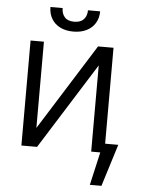

<svg xmlns="http://www.w3.org/2000/svg" viewBox="-59 -753 715 966"><g transform="rotate(5 299.0 -270.0)"><path d="M412.1 -530.3H490.2V-45.9H556.6L490.2 167H431.6L469.7 0H423.8V-435.5L150.4 0H71.3V-530.3H138.7V-94.7ZM281.2 -593.8Q243.2 -593.8 214.8 -607.9Q186.5 -622.1 171.4 -647.7Q156.2 -673.3 156.2 -707H217.8Q217.8 -678.7 233.4 -661.1Q249 -643.6 281.2 -643.6Q313.5 -643.6 329.6 -661.1Q345.7 -678.7 345.7 -707H407.2Q407.2 -673.3 391.8 -647.7Q376.5 -622.1 347.9 -607.9Q319.3 -593.8 281.2 -593.8Z"/></g></svg>

Font: Pretendard Std Light
Style: Regular
Weight: 300
Designer: Base glyphs from Inter by Rasmus Andersson; Hangeul glyphs from Noto Sans CJK(Source Han Sans) by Jang Soo-young and Kan
Foundry: Kil Hyung-jin
Version: Version 1.309